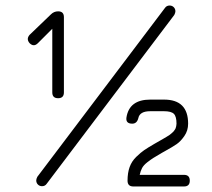

<svg xmlns="http://www.w3.org/2000/svg" viewBox="-20 -674 766 694"><path d="M132 -1Q123 -1 117 -7Q111 -13 111 -22Q111 -27 115 -35L576 -645Q582 -654 593 -654Q602 -654 608 -648Q614 -642 614 -633Q614 -628 610 -620L149 -10Q143 -1 132 -1ZM169 -340V-570L117 -518Q102 -503 87 -518Q74 -533 87 -548L164 -622Q175 -633 190 -633Q211 -633 211 -612V-340Q211 -319 190 -319Q169 -319 169 -340ZM645 0H462Q441 0 441 -21Q441 -49 448.5 -70Q456 -91 472.5 -107Q489 -123 501.5 -131.5Q514 -140 538 -154Q543 -157 545 -158Q550 -161 559 -166Q568 -171 572 -173.5Q576 -176 583 -180Q590 -184 592.5 -186Q595 -188 600 -192Q605 -196 607 -198.5Q609 -201 611.5 -204.5Q614 -208 615 -211Q616 -214 617 -218.5Q618 -223 618 -227Q618 -253 608.5 -262.5Q599 -272 573 -272H523Q485 -272 480 -247Q475 -227 458 -227Q434 -227 437 -249Q447 -314 523 -314H573Q660 -314 660 -227Q660 -202 646.5 -182.5Q633 -163 618.5 -153Q604 -143 575 -127Q569 -124 566 -122Q544 -109 535 -103.5Q526 -98 512.5 -87.5Q499 -77 493.5 -66.5Q488 -56 485 -42H645Q666 -42 666 -21Q666 0 645 0Z"/></svg>

Font: Jura Light
Style: Regular
Weight: 300
Designer: Daniel Johnson, Alexei Vanyashin
Foundry: Daniel Johnson
Version: Version 5.103